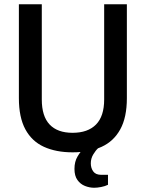

<svg xmlns="http://www.w3.org/2000/svg" viewBox="-20 -706 687 905"><path d="M322 12Q244 12 187 -14Q130 -40 99.5 -96.5Q69 -153 69 -243V-686H177V-237Q177 -158 214 -119Q251 -80 322 -80Q394 -80 432.5 -119Q471 -158 471 -237V-686H578V-243Q578 -153 547 -96.5Q516 -40 459 -14Q402 12 322 12ZM424 179Q402 179 380.5 170.5Q359 162 345 142.5Q331 123 331 90Q331 56 345.5 31.5Q360 7 379 -12H442V-7Q431 3 419.5 22Q408 41 408 64Q408 86 419.5 102Q431 118 457 118H489V165Q475 172 456.5 175.5Q438 179 424 179Z"/></svg>

Font: Archivo SemiCondensed Medium
Style: Regular
Weight: 500
Width: 4
Designer: Hector Gatti
Foundry: Omnibus-Type
Version: Version 2.001